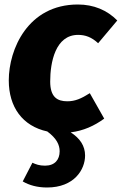

<svg xmlns="http://www.w3.org/2000/svg" viewBox="-20 -571 541 853"><path d="M379 -157C341 -133 314 -121 279 -121C234 -121 203 -140 203 -209C203 -294 226 -416 327 -416C359 -416 387 -406 416 -379L501 -480C456 -526 396 -551 326 -551C104 -551 19 -352 19 -214C19 -95 80 -11 190 13C232 44 245 73 245 101C245 138 224 165 180 165C155 165 139 159 124 152L81 235C110 252 146 262 189 262C310 262 358 182 358 120C358 77 335 43 294 17C351 10 399 -12 443 -44Z"/></svg>

Font: Fira Sans ExtraBold
Style: Italic
Weight: 800
Italic angle: -8°
Designer: bBox Type GmbH & Carrois Corporate GbR & Edenspiekermann AG
Foundry: bBox Type GmbH & Carrois Corporate GbR & Edenspiekermann AG
Version: Version 4.301;PS 004.301;hotconv 1.0.88;makeotf.lib2.5.64775